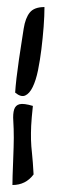

<svg xmlns="http://www.w3.org/2000/svg" viewBox="-20 -528 164 550"><path d="M74.2 -224.6Q70.3 -188.5 69.3 -167.5Q68.4 -146.5 68.8 -127.9Q69.3 -109.4 71.8 -87.4Q74.2 -65.4 76.2 -28.3Q53.7 2 15.6 2Q15.6 -5.9 16.1 -24.9Q16.6 -43.9 17.6 -65.4Q18.6 -86.9 19 -106Q19.5 -125 19.5 -132.8Q19.5 -160.2 18.1 -181.2Q16.6 -202.1 20.5 -214.4Q24.4 -226.6 36.1 -229.5Q47.9 -232.4 74.2 -224.6ZM23.4 -262.7Q24.4 -279.3 27.3 -304.7Q30.3 -330.1 34.2 -356.9Q38.1 -383.8 42 -408.2Q45.9 -432.6 47.9 -446.3Q52.7 -476.6 65.4 -492.2Q78.1 -507.8 107.4 -507.8Q107.4 -483.4 105 -451.2Q102.5 -418.9 98.6 -387.2Q94.7 -355.5 88.9 -326.7Q83 -297.9 73.7 -278.8Q64.5 -259.8 52.2 -254.4Q40 -249 23.4 -262.7Z"/></svg>

Font: Swanky and Moo Moo Cyrillic
Style: Regular
Weight: 400
Designer: Kimberly Geswein; Denis Ignatov
Foundry: Kimberly Geswein; Denis Ignatov
Version: Version 1.003 June 27, 2018